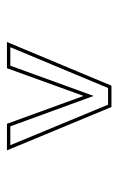

<svg xmlns="http://www.w3.org/2000/svg" viewBox="87 -777 344 558"><g transform="rotate(90 259.0 -498.0)"><path d="M258.8 -568.8 178.2 -346.2H102.1L229 -649.9H291L417 -346.2H339.8ZM258.8 -598.1 347.2 -356H401.9L284.2 -640.1H235.8L117.2 -356H170.9Z"/></g></svg>

Font: Linux Biolinum Outline O
Style: Bold
Weight: 700
Designer: Philipp H. Poll
Foundry: Philipp H. Poll
Version: Version 0.9.2